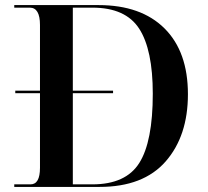

<svg xmlns="http://www.w3.org/2000/svg" viewBox="-20 -734 817 754"><path d="M36 0H371Q543 0 630.5 -100Q718 -200 718 -364Q718 -531 626 -622.5Q534 -714 367 -714H36V-704H97Q137 -704 137 -636V-378H40V-368H137V-75Q137 -10 100 -10H36ZM266 -10V-368H424V-378H266V-704H343Q473 -704 526.5 -621.5Q580 -539 580 -366Q580 -178 527 -94Q474 -10 343 -10Z"/></svg>

Font: Noto Serif Display Semi
Style: Regular
Weight: 600
Designer: Monotype Design Team
Foundry: Monotype Imaging Inc.
Version: Version 1.900